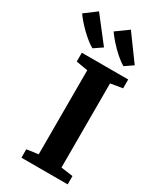

<svg xmlns="http://www.w3.org/2000/svg" viewBox="-330 -1097 984 1178"><g transform="rotate(30 162.0 -508.0)"><path d="M120.5 -71V-666.5L38 -680.5V-743H366.5V-680.5L282 -666.5V-70.5L366.5 -59V0H39V-59.5ZM80.5 -799.5Q62.5 -808.5 39.5 -826.8Q16.5 -845 -6.8 -867.5Q-30 -890 -49.5 -912.5Q-69 -935 -81 -953L2.5 -1015.5L139.5 -839L81.5 -799.5ZM300 -799.5Q275.5 -813 244.5 -840Q213.5 -867 185.8 -898.2Q158 -929.5 141.5 -953.5L228 -1016L357.5 -838.5L301 -799.5Z"/></g></svg>

Font: Merriweather 28pt ExtraBold
Style: Regular
Weight: 800
Version: Version 2.100